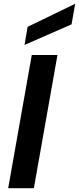

<svg xmlns="http://www.w3.org/2000/svg" viewBox="-20 -989 415 1009"><path d="M23 0 147 -700H282L158 0ZM109 -753 125 -848 375 -969 356 -861Z"/></svg>

Font: DM Sans 24pt
Style: Bold Italic
Weight: 700
Italic angle: -10°
Designer: Colophon Foundry, Jonny Pinhorn
Foundry: Colophon Foundry
Version: Version 4.004;gftools[0.9.30]